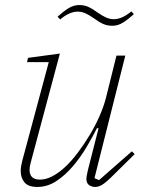

<svg xmlns="http://www.w3.org/2000/svg" viewBox="-20 -728 577 760"><path d="M128 12Q92 12 77 -6Q62 -24 62 -51Q62 -68 68 -91L173 -482H87L91 -499L217 -516L102 -86Q97 -68 97 -56Q97 -17 138 -17Q185 -17 241 -70Q265 -93 289 -125Q313 -157 335 -193.5Q357 -230 374 -268.5Q391 -307 400 -343L441 -508H476L354 -23L372 -15L502 -129L513 -118L429 -35Q400 -6 385 3Q370 12 357 12Q343 12 332.5 4.5Q322 -3 322 -20Q322 -26 324 -36Q326 -46 328 -55L370 -220L364 -221Q347 -187 323 -146.5Q299 -106 269 -70.5Q239 -35 203.5 -11.5Q168 12 128 12ZM425 -626Q405 -626 389 -633Q373 -640 351 -656Q331 -670 316.5 -676Q302 -682 288 -682Q255 -682 218 -651L208 -662Q230 -682 250.5 -695Q271 -708 293 -708Q313 -708 329 -701Q345 -694 367 -678Q387 -664 401.5 -658Q416 -652 430 -652Q463 -652 500 -683L510 -672Q488 -652 467.5 -639Q447 -626 425 -626Z"/></svg>

Font: IBM Plex Serif ExtLt
Style: Italic
Weight: 200
Italic angle: -14°
Designer: Mike Abbink, Paul van der Laan, Pieter van Rosmalen
Foundry: Bold Monday
Version: Version 3.001